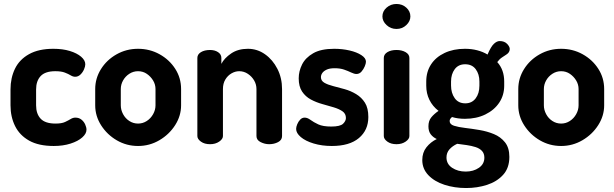

<svg xmlns="http://www.w3.org/2000/svg" viewBox="-20 -727 3098 968"><path d="M251 9Q175 9 127 -18Q79 -45 56 -91.5Q33 -138 33 -196V-276Q33 -334 55.5 -380.5Q78 -427 126.5 -454Q175 -481 249 -481Q296 -481 332 -470Q368 -459 389 -441Q410 -423 410 -403Q410 -392 403.5 -377Q397 -362 385.5 -351Q374 -340 359 -340Q348 -340 336.5 -347Q325 -354 307 -361Q289 -368 259 -368Q208 -368 185 -343.5Q162 -319 162 -276V-196Q162 -153 185 -128.5Q208 -104 260 -104Q291 -104 308 -112Q325 -120 336.5 -127Q348 -134 360 -134Q378 -134 390.5 -124Q403 -114 409.5 -99.5Q416 -85 416 -73Q416 -53 394.5 -34Q373 -15 335.5 -3Q298 9 251 9Z M676 9Q618 9 569 -19.5Q520 -48 490 -95Q460 -142 460 -196V-278Q460 -332 489 -378.5Q518 -425 567.5 -453Q617 -481 676 -481Q735 -481 784.5 -453.5Q834 -426 863.5 -380Q893 -334 893 -278V-196Q893 -143 863 -96Q833 -49 783.5 -20Q734 9 676 9ZM676 -104Q700 -104 720 -117Q740 -130 752 -151.5Q764 -173 764 -196V-278Q764 -301 752 -321Q740 -341 720.5 -354.5Q701 -368 676 -368Q652 -368 632 -355Q612 -342 600.5 -321.5Q589 -301 589 -278V-196Q589 -173 600.5 -151.5Q612 -130 632 -117Q652 -104 676 -104Z M1039 0Q1011 0 993 -13Q975 -26 975 -41V-435Q975 -453 993 -464Q1011 -475 1039 -475Q1063 -475 1079.5 -464Q1096 -453 1096 -435V-405Q1111 -434 1145.5 -457.5Q1180 -481 1230 -481Q1277 -481 1316 -453.5Q1355 -426 1378.5 -380Q1402 -334 1402 -278V-41Q1402 -21 1382 -10.5Q1362 0 1337 0Q1315 0 1294 -10.5Q1273 -21 1273 -41V-278Q1273 -301 1261.5 -321Q1250 -341 1230 -354.5Q1210 -368 1186 -368Q1166 -368 1147 -357Q1128 -346 1116 -326Q1104 -306 1104 -278V-41Q1104 -26 1085 -13Q1066 0 1039 0Z M1653 9Q1603 9 1561.5 -3.5Q1520 -16 1496.5 -36Q1473 -56 1473 -77Q1473 -87 1478.5 -100.5Q1484 -114 1493.5 -124Q1503 -134 1516 -134Q1530 -134 1545.5 -122.5Q1561 -111 1584.5 -100Q1608 -89 1650 -89Q1695 -89 1709.5 -103Q1724 -117 1724 -132Q1724 -154 1706.5 -166Q1689 -178 1662 -186Q1635 -194 1604.5 -202.5Q1574 -211 1547 -225.5Q1520 -240 1503 -265.5Q1486 -291 1486 -332Q1486 -368 1503 -402Q1520 -436 1559 -458.5Q1598 -481 1665 -481Q1706 -481 1742.5 -472.5Q1779 -464 1802 -449Q1825 -434 1825 -416Q1825 -407 1819 -392.5Q1813 -378 1802.5 -366Q1792 -354 1777 -354Q1766 -354 1750.5 -361.5Q1735 -369 1715 -376Q1695 -383 1667 -383Q1642 -383 1627 -376Q1612 -369 1605 -359Q1598 -349 1598 -338Q1598 -320 1615 -310Q1632 -300 1659.5 -293Q1687 -286 1717.5 -277.5Q1748 -269 1775.5 -252.5Q1803 -236 1820 -209Q1837 -182 1837 -137Q1837 -71 1789.5 -31Q1742 9 1653 9Z M1979 0Q1951 0 1933 -13Q1915 -26 1915 -41V-435Q1915 -453 1933 -464Q1951 -475 1979 -475Q2006 -475 2025 -464Q2044 -453 2044 -435V-41Q2044 -26 2025 -13Q2006 0 1979 0ZM1979 -581Q1950 -581 1929 -600.5Q1908 -620 1908 -644Q1908 -670 1929 -688.5Q1950 -707 1979 -707Q2008 -707 2028.5 -688.5Q2049 -670 2049 -644Q2049 -620 2028.5 -600.5Q2008 -581 1979 -581Z M2330 221Q2271 221 2220.5 204.5Q2170 188 2139.5 156Q2109 124 2109 80Q2109 42 2130 15.5Q2151 -11 2182 -26Q2163 -35 2151.5 -50Q2140 -65 2140 -90Q2140 -118 2154.5 -135.5Q2169 -153 2191 -168Q2161 -191 2145 -223.5Q2129 -256 2129 -295V-316Q2129 -365 2153 -402Q2177 -439 2221.5 -460Q2266 -481 2324 -481Q2357 -481 2386 -473.5Q2415 -466 2438 -452Q2455 -492 2470 -506Q2485 -520 2499 -520Q2523 -520 2536.5 -506Q2550 -492 2550 -480Q2550 -471 2545.5 -464Q2541 -457 2533 -452Q2524 -446 2511 -437.5Q2498 -429 2487 -414Q2505 -394 2513.5 -369.5Q2522 -345 2522 -316V-295Q2522 -247 2497 -209.5Q2472 -172 2427 -150Q2382 -128 2324 -128Q2288 -128 2259 -137Q2254 -133 2250.5 -128Q2247 -123 2247 -117Q2247 -100 2269 -93Q2291 -86 2325 -82Q2359 -78 2397.5 -71.5Q2436 -65 2470 -51Q2504 -37 2526 -9.5Q2548 18 2548 64Q2548 120 2516.5 154.5Q2485 189 2435.5 205Q2386 221 2330 221ZM2328 138Q2367 138 2394.5 119Q2422 100 2422 68Q2422 47 2410 34Q2398 21 2377.5 14.5Q2357 8 2333 4.5Q2309 1 2285 -2Q2261 9 2246 26Q2231 43 2231 67Q2231 100 2259.5 119Q2288 138 2328 138ZM2326 -206Q2359 -206 2378 -231Q2397 -256 2397 -295V-316Q2397 -353 2378.5 -378Q2360 -403 2325 -403Q2291 -403 2272.5 -378Q2254 -353 2254 -316V-296Q2254 -258 2272.5 -232Q2291 -206 2326 -206Z M2809 9Q2751 9 2702 -19.5Q2653 -48 2623 -95Q2593 -142 2593 -196V-278Q2593 -332 2622 -378.5Q2651 -425 2700.5 -453Q2750 -481 2809 -481Q2868 -481 2917.5 -453.5Q2967 -426 2996.5 -380Q3026 -334 3026 -278V-196Q3026 -143 2996 -96Q2966 -49 2916.5 -20Q2867 9 2809 9ZM2809 -104Q2833 -104 2853 -117Q2873 -130 2885 -151.5Q2897 -173 2897 -196V-278Q2897 -301 2885 -321Q2873 -341 2853.5 -354.5Q2834 -368 2809 -368Q2785 -368 2765 -355Q2745 -342 2733.5 -321.5Q2722 -301 2722 -278V-196Q2722 -173 2733.5 -151.5Q2745 -130 2765 -117Q2785 -104 2809 -104Z"/></svg>

Font: Dosis
Style: Bold
Weight: 700
Designer: EdgarTolentino, PabloImpallari, IginoMarini
Foundry: EdgarTolentino, PabloImpallari, IginoMarini
Version: Version 3.001; ttfautohint (v1.8.2)